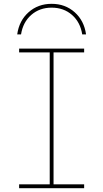

<svg xmlns="http://www.w3.org/2000/svg" viewBox="-20 -984 540 1004"><path d="M250 -964Q321 -964 370.5 -920Q420 -876 430 -804H410Q400 -868 356.5 -906Q313 -944 250 -944Q187 -944 143.5 -906Q100 -868 90 -804H70Q80 -876 129.5 -920Q179 -964 250 -964ZM80 0V-20H240V-710H80V-730H420V-710H260V-20H420V0Z"/></svg>

Font: M PLUS Code Latin Thin
Style: Regular
Weight: 250
Designer: Coji Morishita
Foundry: UNDERFOREST DESIGN
Version: Version 1.002; ttfautohint (v1.8.3)